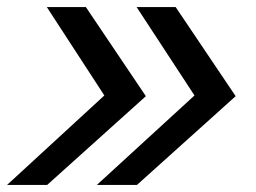

<svg xmlns="http://www.w3.org/2000/svg" viewBox="-21 -521 720 541"><path d="M474 -501 643 -250 365 0H252L527 -252L364 -501ZM221 -501 390 -250 112 0H-1L273 -252L111 -501Z"/></svg>

Font: Red Hat Text Medium
Style: Italic
Weight: 500
Italic angle: -12°
Designer: Pentagram, MCKL
Foundry: Pentagram, MCKL
Version: Version 1.023; ttfautohint (v1.8.3)